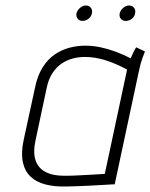

<svg xmlns="http://www.w3.org/2000/svg" viewBox="-20 -674 547 698"><path d="M292 -654Q281 -654 271 -645.5Q261 -637 258 -625Q256 -614 262.5 -606Q269 -598 280 -598Q292 -598 302 -606Q312 -614 314 -625Q317 -637 310.5 -645.5Q304 -654 292 -654ZM449 -654Q438 -654 428 -645.5Q418 -637 415 -625Q413 -613 419.5 -605.5Q426 -598 437 -598Q449 -598 459 -605.5Q469 -613 471 -625Q474 -637 467.5 -645.5Q461 -654 449 -654ZM507 -487 475 -502Q469 -493 463 -479.5Q457 -466 455 -462Q430 -475 402 -485.5Q374 -496 346 -502Q318 -508 290 -508Q261 -508 232.5 -500.5Q204 -493 179 -476Q154 -459 135 -429Q116 -399 107 -354L66 -165Q56 -118 63 -85Q70 -52 91 -32Q112 -12 145 -3.5Q178 5 219 4Q235 4 258 3Q281 2 305.5 1Q330 0 350.5 -1.5Q371 -3 384.5 -3.5Q398 -4 397 -4L484 -411Q490 -441 497.5 -462Q505 -483 507 -487ZM109 -163 149 -351Q156 -387 171.5 -409.5Q187 -432 206.5 -444.5Q226 -457 247 -462Q268 -467 288 -467Q307 -467 325.5 -464Q344 -461 362 -455.5Q380 -450 400 -441.5Q420 -433 442 -421L361 -42Q361 -42 348 -41Q335 -40 313.5 -39Q292 -38 266.5 -36.5Q241 -35 214 -35Q170 -35 143.5 -50Q117 -65 108.5 -93.5Q100 -122 109 -163Z"/></svg>

Font: Advent Pro Light
Style: Italic
Weight: 300
Italic angle: -12°
Version: Version 3.000